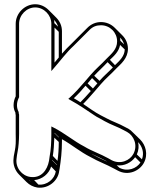

<svg xmlns="http://www.w3.org/2000/svg" viewBox="-20 -777 751 905"><path d="M222 -665V-442L235 -457C264 -490 295 -532 326 -560L402 -636C417 -651 434 -658 456 -658C498 -658 532 -624 532 -582C532 -545 506 -524 482 -500C457 -473 433 -454 408 -425C397 -412 386 -400 377 -389L345 -353C332 -339 321 -328 311 -319L302 -311L312 -305C352 -283 387 -259 424 -234C433 -228 441 -223 448 -220L473 -206C503 -189 533 -180 562 -164L579 -155C610 -138 631 -94 609 -52C593 -21 548 0 506 -22L490 -31C453 -52 412 -65 378 -86C329 -111 284 -150 232 -176L222 -181V-146C222 -108 220 -70 214 -40C213 -31 212 -25 211 -19C203 24 175 64 123 57C84 52 52 14 58 -29C60 -53 66 -70 68 -100C69 -114 70 -129 70 -146V-237C69 -240 68 -243 68 -247V-249C63 -259 60 -269 60 -281C60 -295 64 -307 70 -319V-665C70 -706 105 -742 146 -742C187 -742 222 -706 222 -665ZM44 -31C40 -1 51 27 70 46L105 81C119 95 137 104 156 107C208 114 254 75 259 29L261 18C267 -21 272 -63 272 -111V-121C317 -96 358 -61 406 -37C442 -16 482 -2 518 18L535 27C585 54 638 28 658 -9C680 -50 666 -94 641 -119L605 -154C599 -160 594 -165 587 -169L570 -178C540 -195 510 -204 481 -220L454 -234C425 -249 399 -269 372 -287C378 -293 385 -300 392 -308L424 -344C434 -356 444 -367 455 -380C479 -408 503 -427 528 -454C550 -476 583 -502 583 -547C583 -572 573 -594 557 -610L521 -646C504 -663 481 -673 456 -673C431 -673 409 -663 392 -646L316 -570C301 -556 287 -541 272 -524V-630C272 -655 262 -677 245 -694L209 -730C193 -746 171 -757 146 -757C96 -757 54 -714 54 -665V-323C48 -311 44 -296 44 -281C44 -268 47 -257 53 -245C53 -242 52 -240 54 -235V-146C54 -129 55 -113 54 -100C53 -77 48 -59 45 -41ZM257 -627V-506C250 -498 244 -490 237 -482V-647ZM254 -651 236 -668C236 -673 236 -678 235 -683C244 -674 250 -663 254 -651ZM568 -544C567 -512 544 -491 522 -470L498 -495C517 -513 540 -533 546 -565ZM565 -568 547 -585C547 -590 547 -595 546 -600C555 -591 561 -580 565 -568ZM512 -459C491 -437 470 -420 449 -396L424 -420C445 -443 466 -461 487 -484ZM439 -384 418 -360 393 -384C400 -392 406 -400 414 -409ZM408 -348 381 -318C373 -310 366 -302 359 -295C349 -301 339 -308 328 -314C336 -322 347 -332 357 -343L383 -373ZM642 -11C624 17 582 34 543 14L530 2C566 7 599 -11 617 -36ZM649 -26 625 -49C634 -69 635 -89 631 -107C650 -87 661 -57 649 -26ZM483 -16C459 -27 435 -38 414 -50L413 -51C436 -40 459 -30 481 -18ZM257 -131V-129L237 -149V-151ZM257 -108C257 -77 255 -45 251 -19L229 -42C233 -67 235 -97 236 -128ZM248 -1V1L226 -21V-23ZM243 31C237 67 202 97 161 93L141 72C179 69 211 42 221 8ZM127 81C123 78 120 75 116 71C117 71 117 72 118 72Z"/></svg>

Font: Blanket
Style: Ugh
Weight: 900
Foundry: Cannot Into Space Fonts
Version: Version 0.9